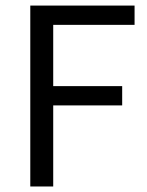

<svg xmlns="http://www.w3.org/2000/svg" viewBox="-20 -676 534 696"><path d="M89.8 -655.8H467.8V-585.9H172.9V-363.8H422.9V-293.9H172.9V0H89.8Z"/></svg>

Font: SourceSansPro-Regular
Style: Regular
Weight: 400
Designer: Paul D. Hunt
Foundry: Adobe Systems Incorporated
Version: Version 1.050;PS Version 1.000;hotconv 1.0.70;makeotf.lib2.5